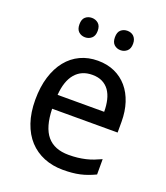

<svg xmlns="http://www.w3.org/2000/svg" viewBox="-136 -826 807 931"><g transform="rotate(20 267.5 -360.5)"><path d="M296.9 9.8Q243.2 9.8 198.7 -8.3Q154.3 -26.4 122.3 -61Q90.3 -95.7 72.8 -147Q55.2 -198.2 55.2 -264.2Q55.2 -330.6 71.3 -382.8Q87.4 -435.1 116.7 -471.4Q146 -507.8 186.8 -526.9Q227.5 -545.9 276.9 -545.9Q325.2 -545.9 363.8 -528.6Q402.3 -511.2 429.2 -479.7Q456.1 -448.2 470.5 -404.1Q484.9 -359.9 484.9 -306.2V-251H147Q149.4 -156.7 186.8 -112.3Q224.1 -67.9 297.9 -67.9Q322.8 -67.9 344 -70.3Q365.2 -72.8 385 -77.4Q404.8 -82 423.3 -89.1Q441.9 -96.2 460.9 -105V-25.9Q441.4 -16.6 422.6 -9.8Q403.8 -2.9 384 1.5Q364.3 5.9 343 7.8Q321.8 9.8 296.9 9.8ZM274.9 -472.2Q219.2 -472.2 186.8 -434.1Q154.3 -396 148.9 -323.2H389.2Q389.2 -356.4 382.6 -384Q376 -411.6 362.1 -431.2Q348.1 -450.7 326.7 -461.4Q305.2 -472.2 274.9 -472.2ZM131.3 -681.2Q131.3 -707.5 145 -719.2Q158.7 -731 178.2 -731Q197.3 -731 211.4 -719Q225.6 -707 225.6 -681.2Q225.6 -655.3 211.4 -643.1Q197.3 -630.9 178.2 -630.9Q158.7 -630.9 145 -643.1Q131.3 -655.3 131.3 -681.2ZM314.5 -681.2Q314.5 -707.5 328.1 -719.2Q341.8 -731 361.3 -731Q370.6 -731 379.2 -728Q387.7 -725.1 394 -719Q400.4 -712.9 404.3 -703.6Q408.2 -694.3 408.2 -681.2Q408.2 -655.3 394 -643.1Q379.9 -630.9 361.3 -630.9Q341.8 -630.9 328.1 -643.1Q314.5 -655.3 314.5 -681.2Z"/></g></svg>

Font: Puppies Kittens
Style: Regular
Weight: 400
Foundry: Ascender Corporation and Peter Mawhorter
Version: Version 0.1